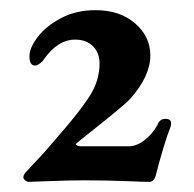

<svg xmlns="http://www.w3.org/2000/svg" viewBox="-20 -796 381 378"><path d="M26 -438ZM241 -439Q189 -441 148 -441Q117 -441 79 -439.5Q41 -438 37 -438Q33 -438 29.5 -441Q26 -444 26 -447Q26 -451 30 -456L68 -497L93 -526Q136 -575 156 -606Q176 -637 176 -671Q176 -692 163 -705Q150 -718 128 -718Q94 -718 67 -680Q64 -675 58.5 -671Q53 -667 49 -667Q38 -667 38 -685Q38 -702 54.5 -723.5Q71 -745 100.5 -760.5Q130 -776 168 -776Q216 -776 246 -750Q276 -724 276 -687Q276 -646 236 -601Q224 -588 158 -536Q129 -513 129 -512Q129 -511 132 -509.5Q135 -508 138 -508H233Q249 -508 264.5 -520Q280 -532 290 -550Q294 -562 306 -562Q320 -562 316 -547Q303 -514 287 -452Q286 -446 282.5 -442Q279 -438 275 -438Q256 -438 241 -439Z"/></svg>

Font: EB Garamond
Style: Bold
Weight: 700
Designer: Georg Duffner and Octavio Pardo
Foundry: Georg Duffner
Version: Version 1.000; ttfautohint (v1.6)